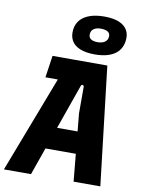

<svg xmlns="http://www.w3.org/2000/svg" viewBox="-119 -1048 833 1118"><g transform="rotate(10 297.0 -489.0)"><path d="M-16 0 252 -700H472L554 0H396L358 -397V-553Q358 -562 350.5 -563.5Q343 -565 340 -556L144 0ZM183 -162 231 -292H388L399 -162ZM129 -570 148 -700H268L230 -570ZM388 -751Q335 -751 300 -765.5Q265 -780 250 -807.5Q235 -835 240 -874Q245 -908 266 -931Q287 -954 322.5 -966Q358 -978 406 -978Q459 -978 493 -964Q527 -950 542.5 -923Q558 -896 552 -856Q547 -822 526.5 -798.5Q506 -775 471 -763Q436 -751 388 -751ZM392 -824Q418 -824 434 -834.5Q450 -845 452 -864Q455 -884 441 -894.5Q427 -905 398 -905Q373 -905 357.5 -895Q342 -885 340 -866Q337 -846 350.5 -835Q364 -824 392 -824Z"/></g></svg>

Font: Finlandica
Style: Italic
Weight: 400
Italic angle: -8°
Designer: Niklas Ekholm, Juho Hiilivirta, Jaakko Suomalainen
Foundry: Helsinki Type Studio
Version: Version 1.064